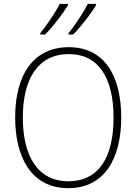

<svg xmlns="http://www.w3.org/2000/svg" viewBox="-20 -1022 711 1001"><path d="M480 -994V-1002H438C417 -961 371 -889 337 -849V-842H361C402 -882 457 -954 480 -994ZM334 -994V-1002H292C270 -960 225 -891 190 -849V-842H215C257 -883 310 -954 334 -994ZM612 -409C612 -632 521 -776 339 -776C157 -776 59 -636 59 -410C59 -203 143 -41 336 -41C528 -41 612 -200 612 -409ZM99 -410C99 -609 177 -740 339 -740C491 -740 572 -620 572 -409C572 -204 497 -77 336 -77C177 -77 99 -208 99 -410Z"/></svg>

Font: Noto Sans Tamil UI SemiCondensed ExtraLight
Style: Regular
Weight: 200
Width: 4
Designer: Jelle Bosma - Monotype Design Team
Foundry: Monotype Imaging Inc.
Version: Version 2.004